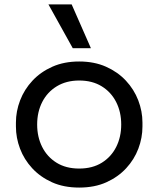

<svg xmlns="http://www.w3.org/2000/svg" viewBox="-20 -830 716 868"><path d="M338 18Q268 18 215 -6Q162 -30 125.5 -69.5Q89 -109 70.5 -158Q52 -207 52 -258V-276Q52 -327 71 -376.5Q90 -426 127 -465.5Q164 -505 217 -528.5Q270 -552 338 -552Q406 -552 459 -528.5Q512 -505 549 -465.5Q586 -426 605 -376.5Q624 -327 624 -276V-258Q624 -207 605.5 -158Q587 -109 550.5 -69.5Q514 -30 461 -6Q408 18 338 18ZM338 -68Q398 -68 440.5 -94.5Q483 -121 505.5 -166Q528 -211 528 -267Q528 -324 505 -369Q482 -414 439.5 -440Q397 -466 338 -466Q280 -466 237 -440Q194 -414 171 -369Q148 -324 148 -267Q148 -211 170.5 -166Q193 -121 235.5 -94.5Q278 -68 338 -68ZM391 -612H309L199 -810H304Z"/></svg>

Font: Sora Variable
Style: Regular
Weight: 400
Designer: Jonathan Barnbrook, Julián Moncada
Foundry: Barnbrook Fonts
Version: Version 2.000